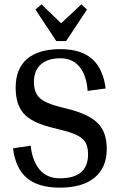

<svg xmlns="http://www.w3.org/2000/svg" viewBox="-20 -851 552 883"><path d="M466 -444 383 -433Q378 -505 345.5 -544Q313 -583 258 -583Q199 -583 167.5 -554.5Q136 -526 136 -474Q136 -426 161.5 -401.5Q187 -377 253 -360L308 -346Q397 -321 434 -280Q471 -239 471 -166Q471 -80 415 -34Q359 12 255 12Q156 12 103.5 -32.5Q51 -77 40 -169L121 -181Q129 -109 163 -70Q197 -31 255 -31Q385 -31 385 -141Q385 -174 374 -194Q363 -214 337.5 -227.5Q312 -241 263 -253L212 -266Q123 -289 87.5 -330.5Q52 -372 52 -448Q52 -535 104.5 -580Q157 -625 258 -625Q352 -625 403 -580.5Q454 -536 466 -444ZM171 -831 261 -744 354 -831 380 -807 284 -662H239L143 -807Z"/></svg>

Font: Arya
Style: Regular
Weight: 400
Designer: Eduardo Rodriguez Tunni, Modular Infotech
Foundry: Eduardo Rodriguez Tunni, Modular Infotech
Version: Version 1.002